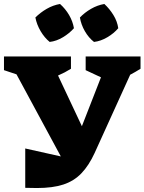

<svg xmlns="http://www.w3.org/2000/svg" viewBox="-34 -941 727 966"><path d="M93 4V-194L272 -154L49 -567L-14 -588V-657H323V-595Q293 -576 258 -561L378 -306L474 -552L397 -588V-657H673V-595Q646 -578 621 -565L442 -171Q413 -108 375.5 -69Q338 -30 284.5 -12.5Q231 5 152 5Q138 5 123 4.5Q108 4 93 4ZM268 -921Q295 -897 313.5 -865.5Q332 -834 338 -799Q315 -773 282.5 -753.5Q250 -734 216 -730Q190 -751 170.5 -784Q151 -817 144 -853Q169 -878 201 -896.5Q233 -915 268 -921ZM491 -921Q517 -897 536.5 -865.5Q556 -834 561 -799Q539 -773 506 -753.5Q473 -734 439 -730Q412 -751 393 -784Q374 -817 368 -853Q392 -878 424 -896.5Q456 -915 491 -921Z"/></svg>

Font: Piazzolla ExtraBold
Style: Regular
Weight: 800
Designer: Juan Pablo del Peral
Foundry: Huerta Tipografica
Version: Version 1.330